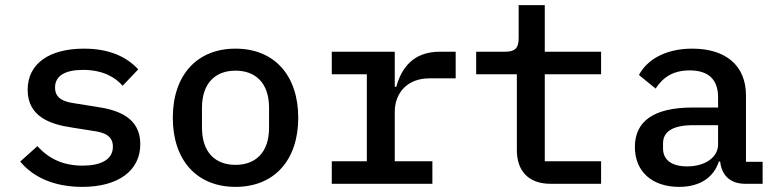

<svg xmlns="http://www.w3.org/2000/svg" viewBox="-20 -718 3040 750"><path d="M301 12C442 12 528 -51 528 -155C528 -261 438 -289 356 -301L274 -314C231 -320 195 -332 195 -376C195 -421 233 -445 304 -445C385 -445 432 -414 459 -383L520 -447C473 -498 404 -528 308 -528C176 -528 88 -472 88 -367C88 -261 179 -232 260 -220L342 -207C386 -201 421 -189 421 -145C421 -94 373 -71 303 -71C226 -71 171 -98 126 -147L59 -87C108 -27 190 12 301 12Z M900 12C1052 12 1145 -93 1145 -258C1145 -423 1052 -528 900 -528C748 -528 655 -423 655 -258C655 -93 748 12 900 12ZM900 -74C821 -74 769 -123 769 -219V-297C769 -393 821 -442 900 -442C979 -442 1031 -393 1031 -297V-219C1031 -123 979 -74 900 -74Z M1276 0H1669V-88H1522V-281C1522 -353 1569 -412 1658 -412H1760V-516H1698C1593 -516 1548 -451 1528 -379H1522V-516H1276V-428H1413V-88H1276Z M2328 0V-88H2108V-428H2328V-516H2108V-698H2006V-569C2006 -529 1991 -516 1953 -516H1840V-428H1999V-131C1999 -54 2041 0 2131 0Z M2959 0V-86H2894V-345C2894 -463 2814 -528 2684 -528C2575 -528 2505 -481 2476 -425L2541 -372C2569 -415 2608 -443 2674 -443C2748 -443 2785 -407 2785 -338V-298H2686C2533 -298 2460 -244 2460 -144C2460 -47 2528 12 2633 12C2714 12 2768 -25 2788 -87H2793C2799 -35 2830 0 2892 0ZM2664 -68C2606 -68 2570 -92 2570 -138V-158C2570 -204 2608 -229 2688 -229H2785V-154C2785 -103 2734 -68 2664 -68Z"/></svg>

Font: IBM Plex Mono Medm
Style: Regular
Weight: 500
Monospace: yes
Designer: Mike Abbink, Paul van der Laan, Pieter van Rosmalen
Foundry: Bold Monday
Version: Version 2.004